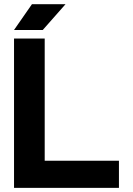

<svg xmlns="http://www.w3.org/2000/svg" viewBox="-20 -909 643 929"><path d="M196.3 -722.7H47.9V0H555.5V-131.2H196.3ZM186.7 -763.7 297.1 -888.7H134.6L47.7 -763.7Z"/></svg>

Font: Giphurs SC
Style: Regular
Weight: 400
Version: Version 0.920